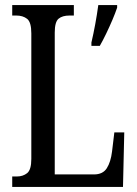

<svg xmlns="http://www.w3.org/2000/svg" viewBox="-20 -734 538 754"><path d="M28 0V-41H47Q70 -41 86.5 -54Q103 -67 103 -110V-603Q103 -647 86.5 -660Q70 -673 44 -673H28V-714H270V-673H253Q225 -673 210 -660.5Q195 -648 195 -606V-49H349Q384 -49 399.5 -73.5Q415 -98 420 -139L429 -214H468L463 0ZM339 -567Q347 -601 354 -639Q361 -677 366 -714H440V-704Q433 -683 421.5 -656Q410 -629 397 -602Q384 -575 372 -554H339Z"/></svg>

Font: Noto Serif Ethiopic ExtraCondensed
Style: Regular
Weight: 400
Width: 2
Designer: Monotype Design Team
Foundry: Monotype Imaging Inc.
Version: Version 2.102; ttfautohint (v1.8.4.7-5d5b)